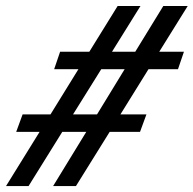

<svg xmlns="http://www.w3.org/2000/svg" viewBox="-30 -630 650 645"><path d="M-9.8 -4.9 103 -187H24.4L45.9 -245.6H139.6L233.4 -397.5H151.9L171.9 -456.1H270L365.2 -609.9H441.9L346.2 -456.1H424.3L518.6 -609.9H600.6L504.9 -456.1H587.9L567.9 -397.5H468.8L374.5 -245.6H461.9L440.4 -187H338.4L225.1 -4.9H148.4L259.8 -187H179.2L65.9 -4.9ZM215.3 -245.6H295.9L388.7 -397.5H310.1Z"/></svg>

Font: Elstob ExtraBold
Style: Italic
Weight: 800
Italic angle: -20°
Designer: Peter S. Baker
Version: Version 1.015